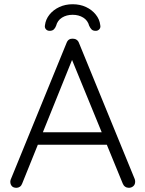

<svg xmlns="http://www.w3.org/2000/svg" viewBox="-20 -885 686 906"><path d="M309.8 -627 328.2 -622.5 84.5 -18.5Q81.2 -9.2 73.9 -4Q66.5 1.2 57.8 1.2Q43.5 1.2 36.5 -6.2Q29.5 -13.8 28.8 -24.5Q28 -29.8 30.2 -36.8L294.2 -682.8Q298.5 -693.8 306 -698.4Q313.5 -703 323.5 -702.5Q334 -702.5 341.6 -697.2Q349.2 -692 352.5 -682.8L615.8 -39.8Q617.8 -34.2 617.8 -27.8Q617.8 -14.2 608.9 -6.5Q600 1.2 588 1.2Q578.2 1.2 570.5 -4.1Q562.8 -9.5 559.2 -18.8ZM490.2 -202H143.2L167.5 -260.8H478ZM322.8 -865Q357.8 -865 385.8 -851.9Q413.8 -838.8 431.9 -816.2Q450 -793.8 453 -766.8Q455.8 -755.2 449.1 -747.4Q442.5 -739.5 431.5 -739.5Q418.8 -739.5 412.2 -746Q405.8 -752.5 400.8 -763.5Q394.2 -788.5 372.9 -801.9Q351.5 -815.2 322.8 -815.2Q294 -815.2 272.6 -801.9Q251.2 -788.5 244.8 -763.5Q240.8 -752.5 233.8 -746Q226.8 -739.5 214 -739.5Q203.2 -739.5 196.5 -747.2Q189.8 -755 192.2 -766.2Q195.5 -793.5 213.5 -816Q231.5 -838.5 260 -851.8Q288.5 -865 322.8 -865Z"/></svg>

Font: Quicksand Variable Light
Style: Regular
Weight: 300
Designer: Andrew Paglinawan
Foundry: Andrew Paglinawan
Version: Version 3.004